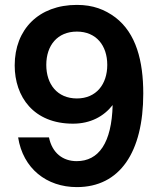

<svg xmlns="http://www.w3.org/2000/svg" viewBox="-20 -752 648 784"><path d="M294 -732C138 -732 40 -632 40 -485C40 -357 117 -247 278 -247C350 -247 404 -277 440 -323C436 -168 383 -94 293 -94C237 -94 193 -127 180 -191H54C74 -64 170 12 294 12C469 12 565 -130 565 -370C565 -503 536 -616 451 -681C408 -713 360 -732 294 -732ZM294 -623C373 -623 418 -566 418 -487C418 -408 373 -350 294 -350C214 -350 169 -408 169 -487C169 -566 214 -623 294 -623Z"/></svg>

Font: Aspekta 600
Style: Regular
Weight: 600
Designer: Ivo Dolenc
Version: Version 2.100